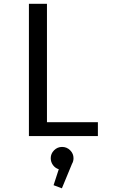

<svg xmlns="http://www.w3.org/2000/svg" viewBox="-20 -720 610 1016"><path d="M228.5 -73.5H498V0H133V-700H228.5ZM369 117Q369 133.5 361 147L307.5 276.5L263.5 260L291 175.5Q272.5 170 260.5 153.8Q248.5 137.5 248.5 117Q248.5 93 266.2 75.2Q284 57.5 308.5 57.5Q333.5 57.5 351.2 75.2Q369 93 369 117Z"/></svg>

Font: League Mono Narrow
Style: Regular
Weight: 400
Width: 3
Designer: Tyler Finck
Foundry: The League of Moveable Type / Tyler Finck
Version: Version 2.210